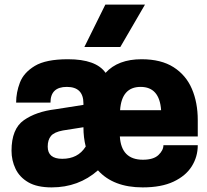

<svg xmlns="http://www.w3.org/2000/svg" viewBox="-20 -800 899 833"><path d="M30 0ZM599 13Q472 13 405 -61Q321 13 204 13Q141 13 103 -9Q65 -31 47.5 -67.5Q30 -104 30 -146Q30 -241 83.5 -278.5Q137 -316 221 -326L342 -345V-351Q342 -423 270 -423Q199 -423 199 -355H50Q50 -399 66.5 -442Q83 -485 131 -514Q179 -543 275 -543Q397 -543 438 -484Q492 -543 594 -543Q679 -543 733 -508.5Q787 -474 812.5 -414.5Q838 -355 838 -279V-208H500Q506 -107 600 -107Q646 -107 667.5 -127.5Q689 -148 689 -170H838Q838 -120 812 -78.5Q786 -37 733 -12Q680 13 599 13ZM250 -111Q318 -111 351 -163L352 -164Q342 -203 342 -248L253 -234Q215 -227 201 -210Q187 -193 187 -164Q187 -111 250 -111ZM679 -322Q672 -423 590 -423Q508 -423 501 -322ZM609 -596ZM502 -596H346L437 -780H609Z"/></svg>

Font: Tanohe Sans
Style: Bold
Weight: 700
Designer: Village Type and Design LLC & Cristiano Sobral
Foundry: Cooper Hewitt Smithsonian Design Museum
Version: Version 1.00;September 29, 2021;FontCreator 13.0.0.2655 64-b